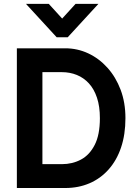

<svg xmlns="http://www.w3.org/2000/svg" viewBox="-20 -942 690 962"><path d="M264 -755.2 110.2 -922.5H224.5L291.5 -849L358.5 -922.5H473L319.2 -755.2ZM64.5 0V-700H307Q367.5 -700 421.8 -674.8Q476 -649.5 518.1 -602.9Q560.2 -556.2 584.4 -492.1Q608.5 -428 608.5 -350Q608.5 -268 586.6 -203.2Q564.8 -138.5 524.2 -93Q483.8 -47.5 428.6 -23.8Q373.5 0 307 0ZM192.5 -119.5H289.8Q342.5 -119.5 385.5 -142.4Q428.5 -165.2 454.5 -216Q480.5 -266.8 480.5 -350Q480.5 -408.8 466 -452.2Q451.5 -495.8 425.5 -524.1Q399.5 -552.5 364.8 -566.5Q330 -580.5 289.8 -580.5H192.5Z"/></svg>

Font: Haskoy
Style: Regular
Weight: 400
Designer: Ertekin Erdin
Foundry: Ertekin Erdin
Version: Version 1.500